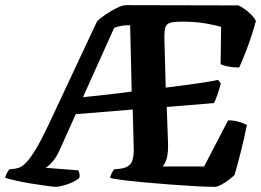

<svg xmlns="http://www.w3.org/2000/svg" viewBox="-66 -725 1013 745"><path d="M150 0Q143 0 118 -3.5Q93 -7 60.5 -12Q28 -17 -1 -23.5Q-30 -30 -46 -35Q-43 -47 -38.5 -55Q-34 -63 -30 -68L-11 -70Q-1 -71 10.5 -75.5Q22 -80 37.5 -96.5Q53 -113 73.5 -147Q94 -181 122 -240L311 -643Q322 -654 343.5 -668.5Q365 -683 387 -694Q409 -705 424 -705L859 -704Q877 -696 897 -679Q917 -662 927 -644Q911 -585 892 -535.5Q873 -486 862 -463Q839 -463 819 -467Q799 -471 790 -476L792 -620Q777 -626 735.5 -633.5Q694 -641 641 -641Q609 -641 594 -636.5Q579 -632 575 -616.5Q571 -601 572 -569L577 -385Q651 -394 708 -402.5Q765 -411 780 -415L791 -401Q785 -379 777.5 -357Q770 -335 764 -325L581 -310L586 -169Q587 -134 581.5 -112.5Q576 -91 565 -79H726L819 -258Q844 -258 864 -251.5Q884 -245 892 -240Q881 -185 867 -130.5Q853 -76 844 -46Q836 -38 821.5 -27Q807 -16 792 -8Q777 0 769 0Q740 0 693.5 -2.5Q647 -5 594.5 -9Q542 -13 493 -17.5Q444 -22 408.5 -26.5Q373 -31 361 -35Q364 -47 368.5 -55Q373 -63 377 -68L398 -70Q427 -73 440 -88.5Q453 -104 453 -143L449 -300L228 -282L165 -142Q152 -113 135 -94.5Q118 -76 110 -74L238 -64Q240 -60 242 -52.5Q244 -45 242 -35Q233 -26 215.5 -18Q198 -10 179.5 -5Q161 0 150 0ZM256 -348Q304 -353 351 -358Q398 -363 445 -370L439 -627Q425 -628 407 -625Q389 -622 377 -617Z"/></svg>

Font: Texturina 72pt 72pt ExtraBold
Style: Italic
Weight: 800
Italic angle: -11°
Designer: Guillermo Torres Carreño
Foundry: Omnibus-Type
Version: Version 1.002; ttfautohint (v1.8.3)